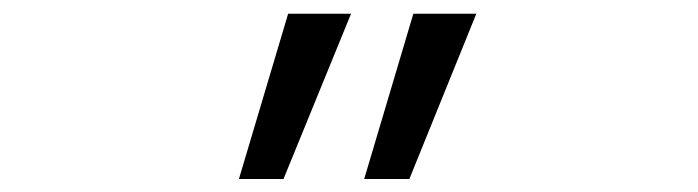

<svg xmlns="http://www.w3.org/2000/svg" viewBox="-20 -540 1040 286"><path d="M589.8 -273.4H522.5L595.7 -519.5H689.5ZM402.3 -273.4H335.9L409.2 -519.5H502.9Z"/></svg>

Font: GenEi Gothic M SemiLight
Style: Regular
Weight: 350
Designer: o_tamon (Modified); [Source Han Sans]
Ryoko NISHIZUKA  (kana & ideographs); Paul D. Hunt (Latin, Greek & Cyrillic); Wenl
Version: Version 1.1a;Original Version 1.004